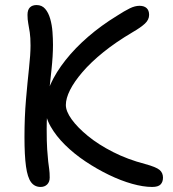

<svg xmlns="http://www.w3.org/2000/svg" viewBox="-20 -730 686 761"><path d="M583 11Q548 11 503.5 -1.5Q459 -14 411.5 -37Q364 -60 319 -90Q274 -120 238 -155.5Q202 -191 180.5 -229Q159 -267 159 -305Q159 -349 180.5 -396.5Q202 -444 240 -492Q278 -540 329.5 -584.5Q381 -629 443 -667Q474 -687 494.5 -697Q515 -707 533 -707Q551 -707 561 -698Q571 -689 571 -671Q571 -652 554.5 -636.5Q538 -621 505 -602Q439 -563 389.5 -523Q340 -483 307 -444.5Q274 -406 257.5 -373Q241 -340 241 -314Q241 -289 264 -257Q287 -225 328.5 -191Q370 -157 428 -127.5Q486 -98 555 -80Q599 -68 612.5 -56.5Q626 -45 626 -26Q626 -9 616.5 1Q607 11 583 11ZM141 11Q117 11 103 -8Q89 -27 83 -70.5Q77 -114 77 -187Q77 -266 83 -335.5Q89 -405 95 -460Q101 -515 101 -549Q101 -582 98 -601.5Q95 -621 92 -637Q89 -653 89 -671Q89 -691 98.5 -700.5Q108 -710 125 -710Q146 -710 159 -695Q172 -680 179 -655.5Q186 -631 188 -603.5Q190 -576 190 -552Q190 -509 184 -453Q178 -397 171.5 -336.5Q165 -276 165 -219Q165 -168 167 -138Q169 -108 171 -90.5Q173 -73 175 -59.5Q177 -46 177 -26Q177 -9 167 1Q157 11 141 11Z"/></svg>

Font: Shantell Sans
Style: Regular
Weight: 400
Designer: Stephen Nixon, Anya Danilova, Shantell Martin
Foundry: Arrow Type
Version: Version 1.008;[ac192a2d6]